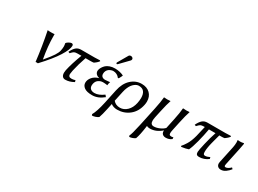

<svg xmlns="http://www.w3.org/2000/svg" viewBox="-39 -1466 3348 2488"><g transform="rotate(30 1635.0 -222.0)"><path d="M397 -433.1V-410.2Q397 -253.9 430.2 -71.8Q506.3 -161.1 536.4 -208.7Q566.4 -256.3 573.2 -287.1Q581.1 -325.7 581.1 -352.1Q581.1 -371.6 575.2 -401.9Q585 -416.5 609.4 -429.7Q633.8 -442.9 647 -442.9Q672.9 -442.9 672.9 -415Q672.9 -360.4 606.2 -254.4Q539.6 -148.4 397.9 2.9Q388.7 1 381.8 1L363.8 2.9Q337.9 -218.8 293.9 -433.1Q309.1 -430.2 346.2 -430.2Q382.8 -430.2 397 -433.1Z M974.6 -363.8H900.4Q859.4 -245.6 836.4 -141.1Q827.6 -96.2 827.6 -84Q827.6 -63.5 837.9 -52.7Q848.1 -42 874.5 -42Q899.4 -42 930.7 -51.8L936.5 -26.9Q872.6 9.8 809.6 9.8Q782.2 9.8 767.3 -9.3Q752.4 -28.3 752.4 -62Q752.4 -81.1 756.3 -100.1Q779.3 -207.5 838.4 -363.8H782.7Q747.6 -363.8 731.7 -355Q715.8 -346.2 688.5 -315.9L666.5 -324.2Q692.4 -378.4 721.9 -404.3Q751.5 -430.2 796.4 -430.2H997.6Q1036.1 -430.2 1076.7 -433.1L1084.5 -423.8Q1076.7 -412.6 1065.7 -402.1Q1054.7 -391.6 1047.1 -385.7Q1039.6 -379.9 1022.5 -367.2Q1003.4 -363.8 974.6 -363.8Z M1396.5 -683.1Q1410.2 -683.1 1420.9 -674.3Q1431.6 -665.5 1431.6 -652.8Q1431.6 -640.1 1421.4 -629.9L1303.2 -507.8Q1295.4 -500 1289.6 -500Q1284.7 -500 1281.5 -503.4Q1278.3 -506.8 1278.3 -511.2Q1278.3 -512.7 1280 -517.1Q1281.7 -521.5 1282.2 -522.9L1365.2 -666Q1374 -683.1 1396.5 -683.1ZM1295.4 -399.9Q1281.2 -399.4 1265.4 -394Q1249.5 -388.7 1233.6 -377.9Q1217.8 -367.2 1207.5 -347.7Q1197.3 -328.1 1197.3 -303.2Q1197.3 -275.9 1214.1 -261.5Q1231 -247.1 1259.3 -247.1Q1272 -247.1 1301.3 -250.5Q1330.6 -253.9 1331.5 -253.9Q1330.6 -251 1327.4 -241.2Q1324.2 -231.4 1322.3 -223.1Q1320.3 -214.8 1320.3 -209Q1320.3 -207.5 1320.8 -205.1Q1321.3 -202.6 1321.3 -201.2Q1280.3 -207 1251.5 -207Q1240.7 -207 1228 -204.3Q1215.3 -201.7 1200.2 -193.8Q1185.1 -186 1173.3 -174.3Q1161.6 -162.6 1153.6 -142.6Q1145.5 -122.6 1145.5 -97.2Q1145.5 -64.9 1166.5 -47.4Q1187.5 -29.8 1225.6 -29.8Q1286.6 -29.8 1360.4 -84L1381.3 -58.1Q1298.8 9.8 1212.4 9.8Q1131.3 9.8 1093.5 -18.3Q1055.7 -46.4 1055.7 -87.9Q1055.7 -132.3 1089.1 -171.9Q1122.6 -211.4 1182.6 -228Q1151.9 -235.8 1134 -254.2Q1116.2 -272.5 1116.2 -299.8Q1116.2 -308.6 1120.4 -323.2Q1124.5 -337.9 1137.5 -358.9Q1150.4 -379.9 1169.7 -397.5Q1189 -415 1223.1 -427.5Q1257.3 -439.9 1300.3 -439.9Q1336.9 -439.9 1372.3 -431.6Q1407.7 -423.3 1431.6 -410.2Q1426.3 -394.5 1403.3 -353L1389.6 -352.1Q1375.5 -374 1349.9 -387Q1324.2 -399.9 1295.4 -399.9Z M1436.5 207Q1418 221.7 1390.6 230.2Q1363.3 238.8 1343.3 238.8L1336.4 221.2Q1373.5 157.7 1405.3 11.2L1450.2 -199.2Q1474.6 -314 1542.7 -377Q1610.8 -439.9 1699.2 -439.9Q1778.3 -439.9 1824.7 -394.3Q1871.1 -348.6 1871.1 -273.9Q1871.1 -248 1865.2 -221.2Q1841.8 -110.8 1764.6 -50.5Q1687.5 9.8 1586.4 9.8Q1530.3 9.8 1492.2 -20L1475.1 61Q1454.1 160.2 1436.5 207ZM1773.4 -198.2Q1782.2 -240.2 1782.2 -277.8Q1782.2 -335.4 1757.1 -367.7Q1731.9 -399.9 1679.2 -399.9Q1665 -399.9 1649.9 -394.5Q1634.8 -389.2 1617.7 -376.2Q1600.6 -363.3 1585.7 -344.2Q1570.8 -325.2 1557.4 -294.7Q1543.9 -264.2 1536.1 -227.1L1503.4 -75.2Q1541.5 -29.8 1604.5 -29.8Q1663.1 -29.8 1710 -74.7Q1756.8 -119.6 1773.4 -198.2Z M2085 -250 2064 -152.8Q2057.1 -117.7 2057.1 -98.1Q2057.1 -39.1 2106.9 -39.1Q2146.5 -39.1 2191.7 -59.1Q2236.8 -79.1 2259.3 -105L2290 -250Q2314.5 -365.2 2318.8 -430.2L2322.3 -433.1Q2339.4 -430.2 2368.2 -430.2Q2396 -430.2 2416 -433.1L2417 -430.2Q2396.5 -372.6 2370.1 -250L2343.3 -125Q2337.9 -102.5 2335.9 -74.2Q2335.9 -53.2 2344 -46.6Q2352.1 -40 2370.1 -40Q2383.8 -40 2398.9 -44.9L2400.9 -20Q2365.2 9.8 2314 9.8Q2285.2 9.8 2267.6 -4.6Q2250 -19 2248 -46.9Q2248 -57.1 2249 -62Q2167.5 9.8 2076.2 9.8Q2045.9 9.8 2029.3 -2Q2029.3 -6.3 2028.3 -1.5Q2028.3 1.5 2026.9 12.2Q2009.3 144 1985.8 206.1Q1971.2 217.8 1945.3 227.3Q1919.4 236.8 1899.9 236.8L1893.1 219.2Q1911.1 188.5 1942.4 42Q1947.3 19.5 1950.2 6.8L2004.9 -250Q2029.8 -368.7 2034.2 -430.2L2037.1 -433.1Q2053.7 -430.2 2083 -430.2Q2110.8 -430.2 2130.9 -433.1L2131.8 -430.2Q2111.3 -372.6 2085 -250Z M2684.6 -363.8H2672.9Q2637.7 -363.8 2621.8 -355Q2606 -346.2 2578.6 -315.9L2556.6 -324.2Q2582.5 -378.4 2612.1 -404.3Q2641.6 -430.2 2686.5 -430.2H2954.6Q2992.2 -430.2 3032.7 -433.1L3040.5 -423.8Q3032.7 -412.6 3021.7 -402.1Q3010.7 -391.6 3003.2 -385.7Q2995.6 -379.9 2978.5 -367.2Q2960 -363.8 2930.7 -363.8H2901.9Q2897.9 -348.1 2887.9 -312Q2877.9 -275.9 2874.8 -263.2Q2871.6 -250.5 2864.5 -223.4Q2857.4 -196.3 2855.2 -183.3Q2853 -170.4 2849.4 -150.6Q2845.7 -130.9 2844.7 -115.2Q2843.8 -99.6 2843.8 -84Q2843.8 -60.1 2850.8 -51Q2857.9 -42 2873.5 -42Q2900.9 -42 2941.9 -62L2947.8 -37.1Q2886.2 9.8 2811.5 9.8Q2788.1 9.8 2776.9 -1.2Q2765.6 -12.2 2765.6 -39.1Q2765.6 -62.5 2790.8 -171.1Q2815.9 -279.8 2844.7 -363.8H2746.6Q2729 -262.7 2702.6 -162.1Q2676.3 -61.5 2651.9 -11.2Q2616.7 2.9 2546.9 12.2L2541.5 0Q2558.1 -19.5 2567.1 -31.7Q2576.2 -43.9 2592.8 -70.1Q2609.4 -96.2 2623.3 -131.1Q2637.2 -166 2648.9 -210Q2657.2 -240.7 2684.6 -363.8Z M3225.6 -436 3233.4 -430.2Q3231.4 -417.5 3216.8 -342.8L3163.6 -90.8Q3159.7 -71.3 3159.7 -65.9Q3159.7 -45.9 3176.8 -45.9Q3211.4 -45.9 3252.4 -86.9L3269.5 -69.8Q3244.6 -36.6 3210.2 -12.2Q3175.8 12.2 3139.6 12.2Q3110.4 12.2 3093.5 -3.9Q3076.7 -20 3076.7 -47.9Q3076.7 -59.1 3079.6 -70.8L3132.8 -321.8Q3140.6 -359.9 3140.6 -397.9Q3140.6 -417.5 3137.7 -429.2L3139.6 -431.2Q3151.4 -429.2 3176.8 -429.2Q3202.6 -429.2 3225.6 -436Z"/></g></svg>

Font: Linear Smooth
Style: Italic
Weight: 400
Designer: Philipp H. Poll, Flanker
Foundry: Philipp H. Poll, reworked by Flanker
Version: Version 1.061 | FøM Fix